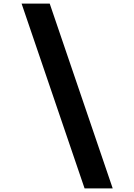

<svg xmlns="http://www.w3.org/2000/svg" viewBox="-20 -868 740 1058"><path d="M99 -848H254L601 170H446Z"/></svg>

Font: Martian Mono
Style: Bold
Weight: 700
Designer: Roman Shamin
Foundry: Evil Martians
Version: Version 1.000